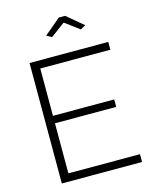

<svg xmlns="http://www.w3.org/2000/svg" viewBox="-133 -1005 877 1093"><g transform="rotate(-15 306.0 -458.5)"><path d="M566 -46V0H93V-710H557V-664H144V-385H505V-341H144V-46ZM225 -836 321 -917H358L455 -836L425 -819L340 -882L255 -819Z"/></g></svg>

Font: Raleway Light
Style: Regular
Weight: 300
Designer: Matt McInerney, Pablo Impallari, Rodrigo Fuenzalida
Foundry: Matt McInerney, Pablo Impallari, Rodrigo Fuenzalida
Version: Version 4.026